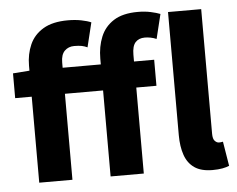

<svg xmlns="http://www.w3.org/2000/svg" viewBox="-51 -774 1046 847"><g transform="rotate(-5 471.5 -351.0)"><path d="M90.1 0V-518.3Q90.1 -569.1 108.8 -611.2Q127.5 -653.3 169 -677.9Q210.5 -702.6 278 -702.6Q310 -702.6 337.1 -697.3Q364.2 -691.9 380.7 -684.6L354.3 -576.2Q342.7 -581.9 329.4 -584.6Q316.1 -587.2 295.8 -587.2Q270.6 -587.2 253.8 -570.8Q237.1 -554.4 237.1 -519.3V0ZM406.1 0V-521.8Q406.1 -574.6 423.8 -617.9Q441.4 -661.2 481.5 -686.9Q521.7 -712.6 588.7 -712.6Q620.1 -712.6 645.9 -706.9Q671.6 -701.3 687.6 -694.9L661.1 -586.5Q648.6 -592.1 635.3 -594.6Q622.1 -597.2 609.7 -597.2Q582.9 -597.2 568 -580.8Q553.1 -564.4 553.1 -526.1V0ZM16.8 -380.8V-490.5L91.8 -496.1H642.4V-380.8ZM857.1 11.1Q806.6 11.1 777.1 -9.3Q747.5 -29.7 734.6 -67.2Q721.6 -104.6 721.6 -154.9V-700.4H868.5V-148.9Q868.5 -125.2 877.4 -116.4Q886.2 -107.5 895.7 -107.5Q900.2 -107.5 903.7 -108Q907.2 -108.5 913.2 -109.5L931 -1.1Q919.3 4 900.8 7.6Q882.2 11.1 857.1 11.1Z"/></g></svg>

Font: Source Sans 3
Style: Regular
Weight: 200
Designer: Paul D. Hunt
Foundry: Adobe
Version: Version 3.046;hotconv 1.0.118;makeotfexe 2.5.65603